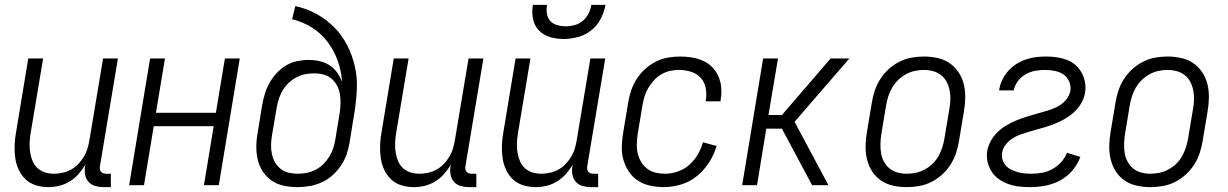

<svg xmlns="http://www.w3.org/2000/svg" viewBox="-20 -760 5040 788"><path d="M179 8Q152 8 127.5 0.5Q103 -7 85 -24Q67 -41 56.5 -64Q46 -87 42.5 -112.5Q39 -138 40 -164.5Q41 -191 46 -218L96 -520H157L105 -209Q102 -189 101.5 -170Q101 -151 104 -133Q107 -115 114 -98.5Q121 -82 134 -70Q147 -58 164.5 -52.5Q182 -47 202 -47Q219 -47 237 -51Q255 -55 271.5 -64Q288 -73 301 -86.5Q314 -100 324 -116.5Q334 -133 339 -150Q344 -167 347 -185L403 -520H464L390 -77Q389 -71 390 -65Q391 -59 394.5 -55Q398 -51 403.5 -49Q409 -47 415 -47H435V8H406Q388 8 371.5 3.5Q355 -1 344 -13Q333 -25 329.5 -42Q326 -59 329 -77L331 -85Q319 -65 303 -46.5Q287 -28 266.5 -15.5Q246 -3 223.5 2.5Q201 8 179 8Z M510 0 596 -520H657L620 -297H866L903 -520H964L878 0H817L857 -242H611L571 0Z M1202 8Q1173 8 1146 2.5Q1119 -3 1097 -17.5Q1075 -32 1060 -54Q1045 -76 1038.5 -102Q1032 -128 1032 -156Q1032 -184 1037 -212L1056 -329Q1060 -352 1067 -375Q1074 -398 1086 -419.5Q1098 -441 1115.5 -460Q1133 -479 1154 -491.5Q1175 -504 1199 -509Q1223 -514 1246 -514Q1270 -514 1292 -509Q1314 -504 1332 -492.5Q1350 -481 1363 -463Q1376 -445 1384 -424Q1381 -470 1365.5 -512Q1350 -554 1324 -588.5Q1298 -623 1261 -646.5Q1224 -670 1179 -681L1192 -735Q1239 -725 1279.5 -702.5Q1320 -680 1352 -647.5Q1384 -615 1405 -574Q1426 -533 1436.5 -487Q1447 -441 1444.5 -392Q1442 -343 1434 -294L1415 -177Q1411 -152 1403 -128Q1395 -104 1380 -81.5Q1365 -59 1345 -41Q1325 -23 1301 -12Q1277 -1 1251.5 3.5Q1226 8 1202 8ZM1202 -47Q1220 -47 1238.5 -50.5Q1257 -54 1274.5 -63Q1292 -72 1306 -85.5Q1320 -99 1330.5 -115.5Q1341 -132 1347 -150Q1353 -168 1356 -186L1374 -296Q1377 -316 1377.5 -335.5Q1378 -355 1375 -374Q1372 -393 1363 -409.5Q1354 -426 1340 -437.5Q1326 -449 1307.5 -454Q1289 -459 1269 -459Q1251 -459 1233 -455.5Q1215 -452 1197.5 -443Q1180 -434 1165.5 -420.5Q1151 -407 1141 -390.5Q1131 -374 1125 -356Q1119 -338 1116 -320L1096 -203Q1093 -184 1092.5 -165Q1092 -146 1096 -127.5Q1100 -109 1109 -93.5Q1118 -78 1132 -67Q1146 -56 1164 -51.5Q1182 -47 1202 -47Z M1679 8Q1652 8 1627.5 0.5Q1603 -7 1585 -24Q1567 -41 1556.5 -64Q1546 -87 1542.5 -112.5Q1539 -138 1540 -164.5Q1541 -191 1546 -218L1596 -520H1657L1605 -209Q1602 -189 1601.5 -170Q1601 -151 1604 -133Q1607 -115 1614 -98.5Q1621 -82 1634 -70Q1647 -58 1664.5 -52.5Q1682 -47 1702 -47Q1719 -47 1737 -51Q1755 -55 1771.5 -64Q1788 -73 1801 -86.5Q1814 -100 1824 -116.5Q1834 -133 1839 -150Q1844 -167 1847 -185L1903 -520H1964L1890 -77Q1889 -71 1890 -65Q1891 -59 1894.5 -55Q1898 -51 1903.5 -49Q1909 -47 1915 -47H1935V8H1906Q1888 8 1871.5 3.5Q1855 -1 1844 -13Q1833 -25 1829.5 -42Q1826 -59 1829 -77L1831 -85Q1819 -65 1803 -46.5Q1787 -28 1766.5 -15.5Q1746 -3 1723.5 2.5Q1701 8 1679 8Z M2179 8Q2152 8 2127.5 0.5Q2103 -7 2085 -24Q2067 -41 2056.5 -64Q2046 -87 2042.5 -112.5Q2039 -138 2040 -164.5Q2041 -191 2046 -218L2096 -520H2157L2105 -209Q2102 -189 2101.5 -170Q2101 -151 2104 -133Q2107 -115 2114 -98.5Q2121 -82 2134 -70Q2147 -58 2164.5 -52.5Q2182 -47 2202 -47Q2219 -47 2237 -51Q2255 -55 2271.5 -64Q2288 -73 2301 -86.5Q2314 -100 2324 -116.5Q2334 -133 2339 -150Q2344 -167 2347 -185L2403 -520H2464L2390 -77Q2389 -71 2390 -65Q2391 -59 2394.5 -55Q2398 -51 2403.5 -49Q2409 -47 2415 -47H2435V8H2406Q2388 8 2371.5 3.5Q2355 -1 2344 -13Q2333 -25 2329.5 -42Q2326 -59 2329 -77L2331 -85Q2319 -65 2303 -46.5Q2287 -28 2266.5 -15.5Q2246 -3 2223.5 2.5Q2201 8 2179 8ZM2293 -600Q2264 -600 2237 -608Q2210 -616 2191.5 -635.5Q2173 -655 2167.5 -683Q2162 -711 2167 -740H2225Q2222 -722 2224.5 -704.5Q2227 -687 2238 -674.5Q2249 -662 2266.5 -657Q2284 -652 2302 -652Q2320 -652 2338.5 -657Q2357 -662 2372 -674.5Q2387 -687 2395.5 -704.5Q2404 -722 2407 -740H2465Q2460 -711 2445.5 -683Q2431 -655 2406.5 -635.5Q2382 -616 2352 -608Q2322 -600 2293 -600Z M2705 8Q2676 8 2648.5 2Q2621 -4 2598.5 -18.5Q2576 -33 2561 -55.5Q2546 -78 2538.5 -104.5Q2531 -131 2532 -160Q2533 -189 2538 -218L2558 -338Q2562 -363 2570 -387.5Q2578 -412 2592.5 -435Q2607 -458 2627.5 -476.5Q2648 -495 2671.5 -507Q2695 -519 2720.5 -523.5Q2746 -528 2771 -528Q2796 -528 2820 -524Q2844 -520 2865.5 -510.5Q2887 -501 2903 -484.5Q2919 -468 2928.5 -446.5Q2938 -425 2940 -401Q2942 -377 2938 -352L2937 -344H2876L2877 -350Q2881 -375 2876 -399.5Q2871 -424 2855.5 -441Q2840 -458 2816 -465.5Q2792 -473 2767 -473Q2748 -473 2730 -469Q2712 -465 2694.5 -455Q2677 -445 2664 -430.5Q2651 -416 2641 -399.5Q2631 -383 2625.5 -365Q2620 -347 2617 -329L2597 -209Q2594 -188 2593.5 -168Q2593 -148 2597.5 -129.5Q2602 -111 2612 -94.5Q2622 -78 2637 -67Q2652 -56 2670.5 -51.5Q2689 -47 2710 -47Q2735 -47 2761.5 -56Q2788 -65 2809 -83.5Q2830 -102 2844 -126.5Q2858 -151 2865 -176L2921 -161Q2911 -126 2890.5 -94Q2870 -62 2841 -38Q2812 -14 2776 -3Q2740 8 2705 8Z M3380 0H3313L3189 -232H3125L3087 0H3026L3112 -520H3173L3134 -288H3189L3389 -520H3466L3241 -260Z M3701 8Q3673 8 3645.5 2Q3618 -4 3596 -19Q3574 -34 3559.5 -56.5Q3545 -79 3538.5 -105.5Q3532 -132 3532.5 -160.5Q3533 -189 3538 -218L3558 -338Q3562 -363 3570 -387.5Q3578 -412 3592.5 -435Q3607 -458 3627.5 -476.5Q3648 -495 3672 -507Q3696 -519 3721.5 -523.5Q3747 -528 3772 -528Q3800 -528 3827.5 -522Q3855 -516 3877 -501Q3899 -486 3914 -463.5Q3929 -441 3935.5 -414.5Q3942 -388 3941.5 -359.5Q3941 -331 3936 -302L3916 -182Q3912 -157 3904 -132.5Q3896 -108 3881.5 -85Q3867 -62 3846.5 -43.5Q3826 -25 3802 -13Q3778 -1 3752 3.5Q3726 8 3701 8ZM3701 -47Q3720 -47 3739 -51Q3758 -55 3775.5 -64.5Q3793 -74 3807.5 -88Q3822 -102 3831.5 -119Q3841 -136 3847 -154.5Q3853 -173 3856 -191L3876 -311Q3880 -331 3880.5 -350.5Q3881 -370 3877.5 -388.5Q3874 -407 3865.5 -423.5Q3857 -440 3842.5 -451.5Q3828 -463 3809.5 -468Q3791 -473 3772 -473Q3753 -473 3734.5 -469Q3716 -465 3698.5 -455.5Q3681 -446 3666.5 -432Q3652 -418 3642 -401Q3632 -384 3626 -365.5Q3620 -347 3617 -329L3597 -209Q3594 -189 3593.5 -169.5Q3593 -150 3596 -131.5Q3599 -113 3608 -96.5Q3617 -80 3631 -68.5Q3645 -57 3663.5 -52Q3682 -47 3701 -47Z M4209 8Q4185 8 4162.5 5.5Q4140 3 4119 -4.5Q4098 -12 4080 -24.5Q4062 -37 4050 -55.5Q4038 -74 4033 -96Q4028 -118 4032 -142Q4036 -163 4047 -182.5Q4058 -202 4074.5 -218Q4091 -234 4110.5 -245.5Q4130 -257 4150.5 -265.5Q4171 -274 4192 -280.5Q4213 -287 4234 -293Q4255 -299 4276 -305Q4297 -311 4317.5 -321Q4338 -331 4353.5 -348.5Q4369 -366 4373 -387Q4376 -407 4368 -425.5Q4360 -444 4344.5 -454.5Q4329 -465 4309 -469Q4289 -473 4268 -473Q4249 -473 4229 -469.5Q4209 -466 4190 -455.5Q4171 -445 4158 -427.5Q4145 -410 4141 -391V-389H4080L4081 -392Q4084 -412 4093.5 -432Q4103 -452 4117.5 -468.5Q4132 -485 4151 -497Q4170 -509 4190.5 -516Q4211 -523 4231.5 -525.5Q4252 -528 4273 -528Q4295 -528 4316.5 -525Q4338 -522 4358 -514.5Q4378 -507 4393.5 -493.5Q4409 -480 4419 -462Q4429 -444 4433 -422.5Q4437 -401 4433 -379Q4430 -361 4422 -344.5Q4414 -328 4401.5 -313.5Q4389 -299 4373.5 -287.5Q4358 -276 4342 -267.5Q4326 -259 4308.5 -252Q4291 -245 4273.5 -239.5Q4256 -234 4239 -229.5Q4222 -225 4204 -219.5Q4186 -214 4168.5 -208Q4151 -202 4135.5 -192Q4120 -182 4108 -167Q4096 -152 4093 -134Q4090 -119 4094.5 -105Q4099 -91 4107.5 -81Q4116 -71 4129 -64.5Q4142 -58 4155.5 -54Q4169 -50 4183.5 -48.5Q4198 -47 4213 -47Q4235 -47 4257 -51Q4279 -55 4299 -66Q4319 -77 4335 -94.5Q4351 -112 4359 -133L4414 -116Q4403 -86 4381.5 -60.5Q4360 -35 4331 -19.5Q4302 -4 4270.5 2Q4239 8 4209 8Z M4701 8Q4673 8 4645.5 2Q4618 -4 4596 -19Q4574 -34 4559.5 -56.5Q4545 -79 4538.5 -105.5Q4532 -132 4532.5 -160.5Q4533 -189 4538 -218L4558 -338Q4562 -363 4570 -387.5Q4578 -412 4592.5 -435Q4607 -458 4627.5 -476.5Q4648 -495 4672 -507Q4696 -519 4721.5 -523.5Q4747 -528 4772 -528Q4800 -528 4827.5 -522Q4855 -516 4877 -501Q4899 -486 4914 -463.5Q4929 -441 4935.5 -414.5Q4942 -388 4941.5 -359.5Q4941 -331 4936 -302L4916 -182Q4912 -157 4904 -132.5Q4896 -108 4881.5 -85Q4867 -62 4846.5 -43.5Q4826 -25 4802 -13Q4778 -1 4752 3.5Q4726 8 4701 8ZM4701 -47Q4720 -47 4739 -51Q4758 -55 4775.5 -64.5Q4793 -74 4807.5 -88Q4822 -102 4831.5 -119Q4841 -136 4847 -154.5Q4853 -173 4856 -191L4876 -311Q4880 -331 4880.5 -350.5Q4881 -370 4877.5 -388.5Q4874 -407 4865.5 -423.5Q4857 -440 4842.5 -451.5Q4828 -463 4809.5 -468Q4791 -473 4772 -473Q4753 -473 4734.5 -469Q4716 -465 4698.5 -455.5Q4681 -446 4666.5 -432Q4652 -418 4642 -401Q4632 -384 4626 -365.5Q4620 -347 4617 -329L4597 -209Q4594 -189 4593.5 -169.5Q4593 -150 4596 -131.5Q4599 -113 4608 -96.5Q4617 -80 4631 -68.5Q4645 -57 4663.5 -52Q4682 -47 4701 -47Z"/></svg>

Font: Iosevka Term Curly Light
Style: Italic
Weight: 300
Italic angle: -9°
Designer: Belleve Invis
Foundry: Belleve Invis
Version: Version 32.3.0